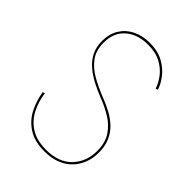

<svg xmlns="http://www.w3.org/2000/svg" viewBox="-210 -804 908 908"><g transform="rotate(45 244.0 -350.0)"><path d="M64 -188 53 -185Q61 -133 84 -89Q107 -45 149.5 -18.5Q192 8 257 8Q302 8 336.5 -5.5Q371 -19 394.5 -43Q418 -67 430.5 -99.5Q443 -132 443 -170Q443 -214 428.5 -246Q414 -278 389.5 -301Q365 -324 334.5 -340Q304 -356 273 -368Q224 -387 182.5 -410.5Q141 -434 116 -468Q91 -502 91 -554Q91 -622 134.5 -659Q178 -696 246 -696Q298 -696 333 -677Q368 -658 389 -630Q410 -602 419 -574L430 -578Q421 -607 398 -637Q375 -667 337.5 -687.5Q300 -708 246 -708Q198 -708 160.5 -689.5Q123 -671 101.5 -636.5Q80 -602 80 -554Q80 -514 95.5 -483.5Q111 -453 137.5 -430.5Q164 -408 197.5 -390.5Q231 -373 267 -359Q307 -344 345 -321Q383 -298 407.5 -262Q432 -226 432 -170Q432 -98 386.5 -50.5Q341 -3 257 -3Q193 -3 152.5 -29.5Q112 -56 91 -98.5Q70 -141 64 -188Z"/></g></svg>

Font: Jost Thin
Style: Regular
Weight: 250
Version: Version 3.710